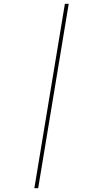

<svg xmlns="http://www.w3.org/2000/svg" viewBox="-20 -843 540 1006"><path d="M160 143 320 -823H340L180 143Z"/></svg>

Font: Iosevka Curly Thin
Style: Italic
Weight: 100
Italic angle: -9°
Monospace: yes
Designer: Belleve Invis
Foundry: Belleve Invis
Version: Version 22.1.2; ttfautohint (v1.8.4)